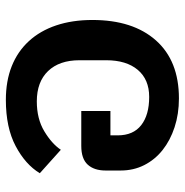

<svg xmlns="http://www.w3.org/2000/svg" viewBox="-8 -596 616 639"><g transform="rotate(-90 299.5 -276.0)"><path d="M292 12Q240 12 196 -2.5Q152 -17 120 -42.5Q88 -68 70 -103.5Q52 -139 52 -182V-232Q52 -270 71.5 -291.5Q91 -313 134 -313H250V-216H169V-192Q169 -140 203 -113.5Q237 -87 297 -87Q355 -87 387 -125Q419 -163 419 -230V-319Q419 -386 383 -423.5Q347 -461 282 -461Q224 -461 182.5 -436Q141 -411 121 -381L43 -451Q72 -499 133.5 -531.5Q195 -564 287 -564Q350 -564 399 -544.5Q448 -525 482.5 -487.5Q517 -450 535 -396.5Q553 -343 553 -276Q553 -141 485 -64.5Q417 12 292 12Z"/></g></svg>

Font: IBM Plex Sans Thai SemiBold
Style: Regular
Weight: 600
Designer: Mike Abbink, Paul van der Laan, Pieter van Rosmalen, Ben Mitchell, Mark Frömberg
Foundry: Bold Monday
Version: Version 1.1